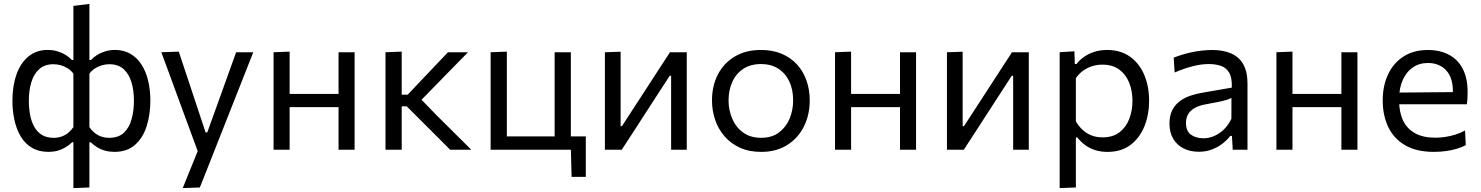

<svg xmlns="http://www.w3.org/2000/svg" viewBox="-20 -762 7534 977"><path d="M353.5 195.2Q353.5 140.8 353.5 88.8Q353.5 36.9 353.5 -23.3V-38.2H347Q331.5 -23 312.7 -11.9Q294 -0.8 272.6 5Q251.1 10.8 226.6 10.8Q177.7 10.8 142.8 -9.9Q107.9 -30.5 86 -66.8Q64.1 -103.1 53.7 -150.1Q43.2 -197 43.2 -249.6Q43.2 -324 63.7 -382.4Q84.1 -440.8 124.3 -474.3Q164.5 -507.9 222.9 -507.9Q250.3 -507.9 273.6 -500.6Q297 -493.3 315.3 -481.6Q333.7 -469.9 345.5 -456.8H353.5V-493.7Q353.5 -556.5 353.5 -615.9Q353.5 -675.3 353.5 -731.9L434.9 -742Q434.9 -682.4 434.9 -621.1Q434.9 -559.8 434.9 -493.7V-456.8H442.9Q455.1 -469.9 473.3 -481.6Q491.4 -493.3 514.8 -500.6Q538.3 -507.9 565.5 -507.9Q609.4 -507.9 643 -488.6Q676.6 -469.3 699.3 -434.5Q722.1 -399.7 733.6 -352.6Q745.1 -305.5 745.1 -249.6Q745.1 -179.7 726.4 -120.5Q707.8 -61.3 667.5 -25.3Q627.3 10.8 562 10.8Q537.7 10.8 516 5Q494.4 -0.8 475.8 -11.9Q457.2 -23 441.4 -38.2H434.9V-23.3Q434.9 35.4 434.9 86Q434.9 136.7 434.9 192ZM252.9 -60.7Q274.5 -60.7 292.7 -67Q311 -73.3 326.3 -85.4Q341.6 -97.6 353.5 -114.9V-387.4Q341.7 -403.3 325.2 -413.8Q308.7 -424.3 289.9 -429.8Q271.1 -435.2 251.9 -435.2Q207.8 -435.2 180.2 -411Q152.7 -386.7 139.7 -344.6Q126.8 -302.4 126.8 -249Q126.8 -211.5 133.2 -177.4Q139.5 -143.4 154.1 -117.1Q168.6 -90.9 192.8 -75.8Q217.1 -60.7 252.9 -60.7ZM535.5 -60.7Q583.2 -60.7 610.7 -86.9Q638.2 -113.2 649.8 -156Q661.5 -198.9 661.5 -249Q661.5 -302.4 648.6 -344.6Q635.7 -386.7 608.2 -411Q580.7 -435.2 536.5 -435.2Q517.5 -435.2 498.6 -429.8Q479.6 -424.3 463.2 -413.8Q446.8 -403.3 434.9 -387.4V-114.9Q453.2 -88.8 478.2 -74.7Q503.2 -60.7 535.5 -60.7Z M909.9 195.1Q929.8 146 949.9 95.9Q970.1 45.8 990 -2.8V17.9Q971.2 -33.2 952 -85.5Q932.8 -137.9 914.4 -187.5L881.3 -277.6Q861.9 -331.1 841.2 -387.1Q820.6 -443.1 800.8 -496.2L889.7 -499.3Q911 -435.1 931.5 -373.6Q952 -312.1 973.3 -247.9L1026 -88.4H1034.8L1092.5 -248.4Q1115.1 -311.1 1137.1 -372.5Q1159.2 -433.9 1181.6 -496.2H1268.8Q1253.1 -456.2 1238.3 -418.8Q1223.5 -381.4 1205.8 -336.5Q1188.1 -291.6 1163.5 -229.4L1108.3 -89.8Q1070.9 5.2 1044.7 71.6Q1018.5 138 996.9 192Z M1372.1 0Q1372.1 -55.3 1372.1 -106.4Q1372.1 -157.6 1372.1 -218.8V-268.8Q1372.1 -313.3 1372.1 -351.1Q1372.1 -389 1372.1 -424.2Q1372.1 -459.5 1372.1 -496.2L1453.8 -499.3Q1453.8 -462.5 1453.8 -426.6Q1453.8 -390.7 1453.8 -352.4Q1453.8 -314.1 1453.8 -268.8V-218.8Q1453.8 -157.6 1453.8 -106.4Q1453.8 -55.3 1453.8 0ZM1420.8 -216.8V-283.9H1739.3V-216.8ZM1702.7 0Q1702.7 -55.3 1702.7 -106.4Q1702.7 -157.6 1702.7 -218.8V-268.8Q1702.7 -313.3 1702.7 -351.1Q1702.7 -389 1702.7 -424.2Q1702.7 -459.5 1702.7 -496.2H1784.4Q1784.4 -459.5 1784.4 -424.2Q1784.4 -389 1784.4 -351.1Q1784.4 -313.3 1784.4 -268.8V-218.8Q1784.4 -157.6 1784.4 -106.4Q1784.4 -55.3 1784.4 0Z M1941.6 0Q1941.6 -55.3 1941.6 -106.4Q1941.6 -157.6 1941.6 -218.8V-271.5Q1941.6 -316 1941.6 -353.2Q1941.6 -390.3 1941.6 -424.9Q1941.6 -459.5 1941.6 -496.2L2024.1 -499.3Q2024.1 -444.5 2024.1 -391.5Q2024.1 -338.4 2024.1 -279.8V-205.9Q2024.1 -150 2024.1 -101.4Q2024.1 -52.8 2024.1 0ZM2270.6 0Q2237.1 -34 2203 -67.9Q2168.9 -101.8 2135.1 -135.5L2049.6 -221H2014.7V-280.2H2054.7L2126.5 -356.3Q2159.8 -391.2 2193.2 -426.4Q2226.6 -461.6 2259.4 -496.2H2361.4Q2318.4 -452.5 2275.9 -408.9Q2233.3 -365.3 2191.2 -322.1L2107 -236.2L2104 -276L2202 -175.1Q2246.2 -131.2 2290.4 -87.3Q2334.6 -43.4 2378.3 0Z M2888.5 138 2884.7 -11.1 2903.2 0H2476.6Q2476.6 -55.3 2476.6 -106.4Q2476.6 -157.6 2476.6 -218.8V-268.8Q2476.6 -313.3 2476.6 -351.1Q2476.6 -389 2476.6 -424.2Q2476.6 -459.5 2476.6 -496.2L2559.1 -499.3Q2559.1 -462.5 2559.1 -426.6Q2559.1 -390.7 2559.1 -352.4Q2559.1 -314.1 2559.1 -268.8V-218.8Q2559.1 -178.3 2559.1 -144.5Q2559.1 -110.6 2559.1 -79.2Q2559.1 -47.7 2559.1 -13.2L2508.8 -67.9H2744Q2795.8 -67.9 2851.5 -67.9Q2907.1 -67.9 2960.9 -67.9Q2960.9 -42.1 2960.9 -14.8Q2960.9 12.5 2960.9 38.2Q2960.9 63 2960.9 88Q2960.9 113 2960.9 138ZM2802.3 -13.2Q2802.3 -47.7 2802.3 -79.2Q2802.3 -110.6 2802.3 -144.5Q2802.3 -178.3 2802.3 -218.8V-268.8Q2802.3 -313.3 2802.3 -351.1Q2802.3 -389 2802.3 -424.2Q2802.3 -459.5 2802.3 -496.2H2884.8Q2884.8 -459.5 2884.8 -424.2Q2884.8 -389 2884.8 -351.1Q2884.8 -313.3 2884.8 -268.8V-218.8Q2884.8 -178.3 2884.8 -144.5Q2884.8 -110.6 2884.8 -79.2Q2884.8 -47.7 2884.8 -13.2Z M3058.1 0Q3058.1 -55.3 3058.1 -106.4Q3058.1 -157.5 3058.1 -218.9V-268.9Q3058.1 -313.3 3058.1 -351.1Q3058.1 -388.9 3058.1 -424.2Q3058.1 -459.5 3058.1 -496.1L3138 -498.8Q3138 -463.4 3138 -429Q3138 -394.7 3138 -357.8Q3138 -321 3138 -277.9V-120.1H3144.8L3251.6 -284.4Q3286.1 -337.6 3320.7 -390.9Q3355.2 -444.3 3389.1 -496.1H3474.6Q3474.6 -459.5 3474.6 -424.2Q3474.6 -388.9 3474.6 -351.1Q3474.6 -313.3 3474.6 -268.9V-218.9Q3474.6 -157.5 3474.6 -106.4Q3474.6 -55.3 3474.6 0H3395Q3395 -54.7 3395 -105.4Q3395 -156 3395 -216.5V-376.5H3387.9L3282.4 -213.8Q3247.7 -159.9 3213 -106.4Q3178.3 -52.8 3143.8 0Z M3853.5 10.9Q3792.2 10.9 3745.5 -10.3Q3698.7 -31.5 3667 -68.1Q3635.3 -104.7 3619.1 -152Q3603 -199.2 3603 -251Q3603 -325.3 3633.1 -383.2Q3663.3 -441.2 3719.3 -474.5Q3775.2 -507.8 3852.2 -507.8Q3911.5 -507.8 3957.6 -488.4Q4003.6 -469 4035.6 -434Q4067.5 -398.9 4083.9 -352.2Q4100.3 -305.5 4100.3 -251Q4100.3 -177.3 4070.5 -117.9Q4040.7 -58.6 3985.3 -23.8Q3929.8 10.9 3853.5 10.9ZM3853.3 -60.8Q3908 -60.8 3944 -88Q3980.1 -115.2 3998 -158.6Q4015.9 -201.9 4015.9 -251Q4015.9 -306.9 3996 -348.5Q3976 -390.1 3939.4 -413.1Q3902.9 -436.1 3853 -436.1Q3799 -436.1 3762 -411.5Q3725 -386.9 3706.2 -344.8Q3687.3 -302.8 3687.3 -251Q3687.3 -201.9 3705.7 -158.6Q3724.1 -115.2 3761 -88Q3797.9 -60.8 3853.3 -60.8Z M4229.1 0Q4229.1 -55.3 4229.1 -106.4Q4229.1 -157.6 4229.1 -218.8V-268.8Q4229.1 -313.3 4229.1 -351.1Q4229.1 -389 4229.1 -424.2Q4229.1 -459.5 4229.1 -496.2L4310.8 -499.3Q4310.8 -462.5 4310.8 -426.6Q4310.8 -390.7 4310.8 -352.4Q4310.8 -314.1 4310.8 -268.8V-218.8Q4310.8 -157.6 4310.8 -106.4Q4310.8 -55.3 4310.8 0ZM4277.8 -216.8V-283.9H4596.3V-216.8ZM4559.7 0Q4559.7 -55.3 4559.7 -106.4Q4559.7 -157.6 4559.7 -218.8V-268.8Q4559.7 -313.3 4559.7 -351.1Q4559.7 -389 4559.7 -424.2Q4559.7 -459.5 4559.7 -496.2H4641.4Q4641.4 -459.5 4641.4 -424.2Q4641.4 -389 4641.4 -351.1Q4641.4 -313.3 4641.4 -268.8V-218.8Q4641.4 -157.6 4641.4 -106.4Q4641.4 -55.3 4641.4 0Z M4798.6 0Q4798.6 -55.3 4798.6 -106.4Q4798.6 -157.5 4798.6 -218.9V-268.9Q4798.6 -313.3 4798.6 -351.1Q4798.6 -388.9 4798.6 -424.2Q4798.6 -459.5 4798.6 -496.1L4878.5 -498.8Q4878.5 -463.4 4878.5 -429Q4878.5 -394.7 4878.5 -357.8Q4878.5 -321 4878.5 -277.9V-120.1H4885.3L4992.1 -284.4Q5026.6 -337.6 5061.2 -390.9Q5095.7 -444.3 5129.6 -496.1H5215.1Q5215.1 -459.5 5215.1 -424.2Q5215.1 -388.9 5215.1 -351.1Q5215.1 -313.3 5215.1 -268.9V-218.9Q5215.1 -157.5 5215.1 -106.4Q5215.1 -55.3 5215.1 0H5135.5Q5135.5 -54.7 5135.5 -105.4Q5135.5 -156 5135.5 -216.5V-376.5H5128.4L5022.9 -213.8Q4988.2 -159.9 4953.5 -106.4Q4918.8 -52.8 4884.3 0Z M5372.1 195.1Q5372.1 139.8 5372.1 87.1Q5372.1 34.4 5372.1 -26.8V-268.8Q5372.1 -324 5372.1 -381.4Q5372.1 -438.9 5372.1 -496.2L5447.2 -501.1L5449.2 -436.4H5457.9Q5472.5 -455.9 5495.6 -472.2Q5518.7 -488.6 5548.5 -498.2Q5578.3 -507.8 5613.6 -507.8Q5681.6 -507.8 5729.4 -474.1Q5777.2 -440.3 5802.2 -381.8Q5827.3 -323.3 5827.3 -249.5Q5827.3 -180 5803.9 -120.7Q5780.5 -61.3 5733.4 -25.2Q5686.3 10.9 5615.3 10.9Q5582.1 10.9 5554.3 2.3Q5526.4 -6.3 5503.5 -22.7Q5480.6 -39.2 5462 -62.4H5454.6V-23.3Q5454.6 35.2 5454.6 86Q5454.6 136.7 5454.6 192ZM5590.4 -63Q5643.6 -63 5677.3 -89.4Q5711 -115.9 5726.8 -158.3Q5742.6 -200.7 5742.6 -249Q5742.6 -299.6 5725.9 -341.3Q5709.2 -383 5675.2 -408.1Q5641.2 -433.1 5589 -433.1Q5562.6 -433.1 5537.8 -425.4Q5513 -417.6 5491.6 -402.3Q5470.2 -387.1 5454.6 -364.3V-144Q5469.8 -118.7 5489.5 -100.6Q5509.3 -82.6 5534.4 -72.8Q5559.5 -63 5590.4 -63Z M6080.1 10.2Q6035.6 10.2 6002 -7.1Q5968.4 -24.3 5949.6 -56.4Q5930.9 -88.6 5930.9 -133.6Q5930.9 -174.1 5945.3 -201.8Q5959.8 -229.6 5983.4 -247.1Q6007 -264.6 6035.5 -274.4Q6064 -284.2 6092.4 -289.1L6248.1 -316.2Q6250 -366.4 6234.6 -392.2Q6219.3 -418.1 6192 -427.1Q6164.7 -436.1 6130.9 -436.1Q6113.9 -436.1 6094.3 -433.7Q6074.8 -431.2 6053.2 -426Q6031.7 -420.7 6007.7 -412.7Q5983.6 -404.6 5957.2 -393.1L5952.4 -468.6Q5970.7 -476 5993.4 -483Q6016 -490 6041.7 -495.6Q6067.4 -501.3 6094.6 -504.4Q6121.7 -507.6 6148.8 -507.6Q6204.5 -507.6 6244.6 -490.1Q6284.8 -472.7 6306.4 -435Q6327.9 -397.3 6327.9 -337.2Q6327.9 -313.8 6327.9 -278.3Q6327.9 -242.8 6327.9 -211V-146.6Q6327.9 -112.7 6327.9 -77.2Q6327.9 -41.8 6327.9 0H6252.9L6248.7 -70.4H6240.3Q6225.1 -50.3 6201.6 -31.9Q6178.2 -13.4 6147.4 -1.6Q6116.6 10.2 6080.1 10.2ZM6104 -58.3Q6130.5 -58.3 6157.1 -69.3Q6183.6 -80.3 6206.7 -102.2Q6229.8 -124.2 6245.9 -157.1L6246.3 -263.9Q6238.3 -259.4 6225.1 -254.9Q6212 -250.5 6185.9 -244.8Q6159.7 -239.1 6112.8 -230.7Q6084.3 -225.5 6062.3 -214.2Q6040.4 -202.8 6027.7 -183.8Q6015 -164.7 6015 -137Q6015 -94 6040.9 -76.1Q6066.7 -58.3 6104 -58.3Z M6475.1 0Q6475.1 -55.3 6475.1 -106.4Q6475.1 -157.6 6475.1 -218.8V-268.8Q6475.1 -313.3 6475.1 -351.1Q6475.1 -389 6475.1 -424.2Q6475.1 -459.5 6475.1 -496.2L6556.8 -499.3Q6556.8 -462.5 6556.8 -426.6Q6556.8 -390.7 6556.8 -352.4Q6556.8 -314.1 6556.8 -268.8V-218.8Q6556.8 -157.6 6556.8 -106.4Q6556.8 -55.3 6556.8 0ZM6523.8 -216.8V-283.9H6842.3V-216.8ZM6805.7 0Q6805.7 -55.3 6805.7 -106.4Q6805.7 -157.6 6805.7 -218.8V-268.8Q6805.7 -313.3 6805.7 -351.1Q6805.7 -389 6805.7 -424.2Q6805.7 -459.5 6805.7 -496.2H6887.4Q6887.4 -459.5 6887.4 -424.2Q6887.4 -389 6887.4 -351.1Q6887.4 -313.3 6887.4 -268.8V-218.8Q6887.4 -157.6 6887.4 -106.4Q6887.4 -55.3 6887.4 0Z M7276.2 10.8Q7187.2 10.8 7129.6 -23.1Q7072 -57 7044 -116.1Q7016 -175.1 7016 -251Q7016 -326 7043.5 -384Q7070.9 -442 7122.4 -474.8Q7173.8 -507.6 7245.6 -507.6Q7308.3 -507.6 7353.7 -483.1Q7399.1 -458.7 7423.5 -411.2Q7448 -363.8 7448 -294.6Q7448 -276.1 7447.2 -261.3Q7446.5 -246.4 7444 -231.6L7371.5 -268.2Q7372.5 -275.8 7372.8 -283.1Q7373.1 -290.5 7373.1 -297.4Q7373.1 -368.1 7338.1 -404.8Q7303.1 -441.5 7246.6 -441.5Q7201.1 -441.5 7168.2 -418.2Q7135.3 -395 7117.5 -354.1Q7099.6 -313.2 7099.6 -260.6V-249Q7099.6 -191.1 7119.6 -149Q7139.5 -106.9 7180.3 -84.1Q7221.2 -61.3 7284 -61.3Q7307.5 -61.3 7333.6 -65.1Q7359.8 -69 7385.7 -77.1Q7411.7 -85.2 7435 -98.1L7438.6 -23.4Q7419.6 -13.1 7394.5 -5.4Q7369.4 2.3 7339.3 6.5Q7309.3 10.8 7276.2 10.8ZM7050.6 -231.6V-290.5L7393.3 -293.5L7444 -274.4V-231.6Z"/></svg>

Font: Commissioner Thin
Style: Regular
Weight: 100
Designer: Kostas Bartsokas
Foundry: Kostas Bartsokas
Version: Version 1.001;gftools[0.9.23]